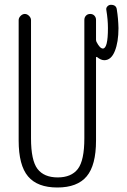

<svg xmlns="http://www.w3.org/2000/svg" viewBox="-20 -790 540 819"><path d="M59.6 -190.4V-704.1Q59.6 -713.9 67.9 -722.2Q76.2 -730.5 85.9 -730.5Q95.7 -730.5 104 -722.2Q112.3 -713.9 112.3 -704.1V-200.2Q112.3 -105.5 140.1 -69.3Q168 -33.2 226.1 -33.2Q284.2 -33.2 312 -69.3Q339.8 -105.5 339.8 -200.2V-705.1Q339.8 -715.8 346.7 -723.1Q353.5 -730.5 364.7 -730.5Q376 -730.5 382.8 -723.1Q389.6 -715.8 389.6 -705.1V-620.1Q389.6 -617.2 391.6 -611.3Q406.2 -583 418.9 -583Q440.4 -583 440.4 -669.9Q440.4 -706.1 433.6 -747.1Q431.6 -755.9 438 -762.7Q444.3 -769.5 453.1 -769.5Q476.6 -769.5 478.5 -748Q484.4 -711.9 485.4 -669.9Q485.4 -610.4 469.7 -571.8Q454.1 -533.2 424.8 -533.2Q410.2 -533.2 393.6 -546.9Q391.6 -547.9 389.6 -545.9V-190.4Q389.6 -85 349.6 -37.6Q309.6 9.8 224.6 9.8Q139.6 9.8 99.6 -37.6Q59.6 -85 59.6 -190.4Z"/></svg>

Font: Rounded-L Mgen+ 1mn light
Style: Regular
Weight: 200
Designer: [Source Han Sans]
Ryoko NISHIZUKA  (kana & ideographs); Paul D. Hunt (Latin, Greek & Cyrillic); Wenlong ZHANG  (bopomofo
Version: Version 1.059.20150602